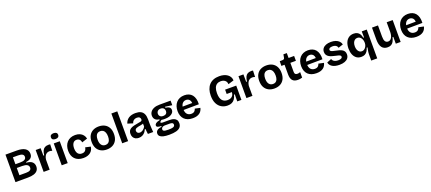

<svg xmlns="http://www.w3.org/2000/svg" viewBox="116 -2446 9733 4331"><g transform="rotate(-20 4983.0 -280.5)"><path d="M73 0V-660H347Q408 -660 456 -649.5Q504 -639 538.5 -618Q573 -597 591.5 -563.5Q610 -530 610 -484Q610 -445 593.5 -416Q577 -387 542.5 -369Q508 -351 452 -344V-329Q547 -322 591.5 -281.5Q636 -241 636 -173Q636 -116 606.5 -77.5Q577 -39 518 -19.5Q459 0 372 0ZM210 -116H370Q434 -116 465 -135.5Q496 -155 496 -196Q496 -243 457 -266.5Q418 -290 339 -290H210ZM210 -380H318Q396 -380 432.5 -401.5Q469 -423 469 -465Q469 -507 436 -526.5Q403 -546 335 -546H210Z M749 0V-254V-525H868L869 -346H888Q896 -413 915.5 -455Q935 -497 970 -517Q1005 -537 1057 -537Q1066 -537 1076.5 -536.5Q1087 -536 1101 -533L1095 -380Q1080 -387 1062 -390Q1044 -393 1030 -393Q991 -393 963 -375Q935 -357 917.5 -323.5Q900 -290 894 -242V0Z M1183 0V-525H1327V0ZM1256 -604Q1214 -604 1191.5 -621.5Q1169 -639 1169 -673Q1169 -708 1191.5 -726Q1214 -744 1256 -744Q1299 -744 1321.5 -726Q1344 -708 1344 -673Q1344 -640 1321.5 -622Q1299 -604 1256 -604Z M1703 14Q1635 14 1584 -6Q1533 -26 1499 -62Q1465 -98 1448 -147.5Q1431 -197 1431 -256Q1431 -318 1448.5 -369.5Q1466 -421 1500 -459Q1534 -497 1584 -518Q1634 -539 1698 -539Q1762 -539 1809.5 -518Q1857 -497 1886.5 -459.5Q1916 -422 1927 -371L1794 -328Q1791 -359 1777.5 -381.5Q1764 -404 1741.5 -415.5Q1719 -427 1691 -427Q1662 -427 1641 -415.5Q1620 -404 1605.5 -382.5Q1591 -361 1583.5 -330.5Q1576 -300 1576 -262Q1576 -208 1590.5 -170.5Q1605 -133 1633.5 -113.5Q1662 -94 1704 -94Q1744 -94 1768 -109.5Q1792 -125 1803.5 -149.5Q1815 -174 1818 -200L1944 -172Q1939 -133 1922.5 -99Q1906 -65 1876 -40Q1846 -15 1803.5 -0.5Q1761 14 1703 14Z M2264 14Q2185 14 2125 -17.5Q2065 -49 2031 -110.5Q1997 -172 1997 -264Q1997 -356 2031.5 -417Q2066 -478 2126.5 -508.5Q2187 -539 2264 -539Q2343 -539 2403.5 -508Q2464 -477 2498.5 -415.5Q2533 -354 2533 -262Q2533 -169 2497.5 -107.5Q2462 -46 2401.5 -16Q2341 14 2264 14ZM2269 -93Q2308 -93 2334.5 -111Q2361 -129 2374.5 -165.5Q2388 -202 2388 -254Q2388 -309 2373.5 -347.5Q2359 -386 2331 -406.5Q2303 -427 2260 -427Q2223 -427 2196 -409.5Q2169 -392 2155 -355.5Q2141 -319 2141 -266Q2141 -181 2175 -137Q2209 -93 2269 -93Z M2635 0V-715H2777V0Z M3032 14Q2988 14 2954 -3.5Q2920 -21 2901 -54Q2882 -87 2882 -136Q2882 -179 2898.5 -208Q2915 -237 2947 -255Q2979 -273 3026 -285Q3073 -297 3133 -306Q3165 -311 3185.5 -315.5Q3206 -320 3216 -330.5Q3226 -341 3226 -361Q3226 -389 3206 -409Q3186 -429 3143 -429Q3114 -429 3089.5 -419Q3065 -409 3047.5 -389Q3030 -369 3022 -338L2895 -377Q2907 -418 2929.5 -448Q2952 -478 2984 -498.5Q3016 -519 3057 -529Q3098 -539 3146 -539Q3223 -539 3271.5 -514.5Q3320 -490 3344 -438.5Q3368 -387 3368 -306V-216Q3368 -181 3369.5 -145Q3371 -109 3373.5 -72.5Q3376 -36 3379 0H3252Q3248 -25 3244.5 -57.5Q3241 -90 3239 -123H3221Q3207 -85 3181 -54Q3155 -23 3117.5 -4.5Q3080 14 3032 14ZM3093 -90Q3112 -90 3131.5 -97Q3151 -104 3169.5 -116.5Q3188 -129 3203.5 -148Q3219 -167 3229 -191L3227 -275L3250 -270Q3232 -257 3208 -249.5Q3184 -242 3158.5 -238Q3133 -234 3108 -229Q3083 -224 3063.5 -216Q3044 -208 3032.5 -194.5Q3021 -181 3021 -157Q3021 -126 3041 -108Q3061 -90 3093 -90Z M3702 183Q3616 183 3560.5 169.5Q3505 156 3479 130Q3453 104 3453 65Q3453 19 3489.5 -10Q3526 -39 3597 -45V-65Q3543 -65 3514 -76.5Q3485 -88 3485 -117Q3485 -145 3513.5 -167Q3542 -189 3608 -202V-222Q3546 -226 3511 -262Q3476 -298 3476 -355Q3476 -405 3504 -444.5Q3532 -484 3587.5 -507.5Q3643 -531 3724 -531H3990V-421L3825 -444V-421Q3889 -412 3917.5 -389Q3946 -366 3946 -325Q3946 -284 3919 -253Q3892 -222 3842.5 -204.5Q3793 -187 3724 -187Q3711 -187 3696 -188Q3681 -189 3646 -193Q3627 -179 3616.5 -168.5Q3606 -158 3606 -149Q3606 -142 3613.5 -137Q3621 -132 3633.5 -130Q3646 -128 3659 -128H3809Q3829 -128 3861 -125.5Q3893 -123 3925 -110Q3957 -97 3979 -68.5Q4001 -40 4001 13Q4001 71 3968.5 109Q3936 147 3869.5 165Q3803 183 3702 183ZM3718 68Q3779 68 3813 61.5Q3847 55 3861.5 40.5Q3876 26 3876 4Q3876 -16 3867.5 -27Q3859 -38 3845.5 -42.5Q3832 -47 3818.5 -48.5Q3805 -50 3795 -50H3669Q3627 -46 3608.5 -27.5Q3590 -9 3590 15Q3590 37 3604 48Q3618 59 3646.5 63.5Q3675 68 3718 68ZM3716 -262Q3764 -262 3788 -285.5Q3812 -309 3812 -347Q3812 -387 3787.5 -413Q3763 -439 3716 -439Q3670 -439 3644 -413.5Q3618 -388 3618 -348Q3618 -323 3629.5 -303.5Q3641 -284 3663 -273Q3685 -262 3716 -262Z M4329 14Q4264 14 4213.5 -4Q4163 -22 4128 -56Q4093 -90 4074.5 -140Q4056 -190 4056 -253Q4056 -315 4073.5 -367.5Q4091 -420 4125 -458.5Q4159 -497 4208 -518Q4257 -539 4319 -539Q4379 -539 4426 -519.5Q4473 -500 4504.5 -461Q4536 -422 4550.5 -365.5Q4565 -309 4561 -236L4149 -232V-311L4478 -314L4427 -274Q4434 -327 4420 -361Q4406 -395 4379.5 -411Q4353 -427 4321 -427Q4283 -427 4254 -407Q4225 -387 4209 -348.5Q4193 -310 4193 -256Q4193 -171 4230.5 -131Q4268 -91 4329 -91Q4357 -91 4376.5 -98.5Q4396 -106 4408.5 -118Q4421 -130 4428.5 -145Q4436 -160 4441 -175L4566 -148Q4557 -111 4539.5 -81.5Q4522 -52 4493 -30.5Q4464 -9 4423.5 2.5Q4383 14 4329 14Z M5164 14Q5083 14 5018.5 -23.5Q4954 -61 4916.5 -135.5Q4879 -210 4879 -323Q4879 -406 4900.5 -470.5Q4922 -535 4963.5 -580.5Q5005 -626 5066 -650Q5127 -674 5207 -674Q5267 -674 5316 -660Q5365 -646 5401 -620Q5437 -594 5457.5 -557.5Q5478 -521 5480 -475L5344 -433Q5342 -475 5322.5 -502Q5303 -529 5271.5 -542.5Q5240 -556 5201 -556Q5147 -556 5108.5 -531.5Q5070 -507 5050 -456.5Q5030 -406 5030 -329Q5030 -270 5041.5 -227.5Q5053 -185 5076 -157Q5099 -129 5131 -115.5Q5163 -102 5205 -102Q5249 -102 5281.5 -116.5Q5314 -131 5333.5 -161.5Q5353 -192 5355 -239H5230V-343H5497V-222V0H5397L5399 -169H5381Q5365 -109 5338 -68.5Q5311 -28 5268.5 -7Q5226 14 5164 14Z M5617 0V-254V-525H5736L5737 -346H5756Q5764 -413 5783.5 -455Q5803 -497 5838 -517Q5873 -537 5925 -537Q5934 -537 5944.5 -536.5Q5955 -536 5969 -533L5963 -380Q5948 -387 5930 -390Q5912 -393 5898 -393Q5859 -393 5831 -375Q5803 -357 5785.5 -323.5Q5768 -290 5762 -242V0Z M6287 14Q6208 14 6148 -17.5Q6088 -49 6054 -110.5Q6020 -172 6020 -264Q6020 -356 6054.5 -417Q6089 -478 6149.5 -508.5Q6210 -539 6287 -539Q6366 -539 6426.5 -508Q6487 -477 6521.5 -415.5Q6556 -354 6556 -262Q6556 -169 6520.5 -107.5Q6485 -46 6424.5 -16Q6364 14 6287 14ZM6292 -93Q6331 -93 6357.5 -111Q6384 -129 6397.5 -165.5Q6411 -202 6411 -254Q6411 -309 6396.5 -347.5Q6382 -386 6354 -406.5Q6326 -427 6283 -427Q6246 -427 6219 -409.5Q6192 -392 6178 -355.5Q6164 -319 6164 -266Q6164 -181 6198 -137Q6232 -93 6292 -93Z M6853 12Q6765 12 6723.5 -34.5Q6682 -81 6682 -183V-412H6606L6608 -525H6661Q6692 -525 6707 -534Q6722 -543 6725 -567L6738 -642H6820V-525H6953V-408H6820V-189Q6820 -153 6837 -137Q6854 -121 6889 -121Q6908 -121 6925.5 -125Q6943 -129 6956 -138V-4Q6925 6 6899 9Q6873 12 6853 12Z M7296 14Q7231 14 7180.5 -4Q7130 -22 7095 -56Q7060 -90 7041.5 -140Q7023 -190 7023 -253Q7023 -315 7040.5 -367.5Q7058 -420 7092 -458.5Q7126 -497 7175 -518Q7224 -539 7286 -539Q7346 -539 7393 -519.5Q7440 -500 7471.5 -461Q7503 -422 7517.5 -365.5Q7532 -309 7528 -236L7116 -232V-311L7445 -314L7394 -274Q7401 -327 7387 -361Q7373 -395 7346.5 -411Q7320 -427 7288 -427Q7250 -427 7221 -407Q7192 -387 7176 -348.5Q7160 -310 7160 -256Q7160 -171 7197.5 -131Q7235 -91 7296 -91Q7324 -91 7343.5 -98.5Q7363 -106 7375.5 -118Q7388 -130 7395.5 -145Q7403 -160 7408 -175L7533 -148Q7524 -111 7506.5 -81.5Q7489 -52 7460 -30.5Q7431 -9 7390.5 2.5Q7350 14 7296 14Z M7849 14Q7796 14 7753 4Q7710 -6 7679 -25Q7648 -44 7629 -70.5Q7610 -97 7604 -130L7714 -175Q7718 -153 7736 -134Q7754 -115 7784.5 -103.5Q7815 -92 7858 -92Q7904 -92 7929 -105.5Q7954 -119 7954 -144Q7954 -163 7940 -174Q7926 -185 7899 -193Q7872 -201 7834 -208Q7797 -217 7758.5 -227Q7720 -237 7687.5 -255Q7655 -273 7634.5 -302.5Q7614 -332 7614 -378Q7614 -426 7640 -462Q7666 -498 7716 -518.5Q7766 -539 7838 -539Q7903 -539 7952 -521.5Q8001 -504 8032.5 -471.5Q8064 -439 8075 -394L7958 -355Q7954 -379 7938.5 -397Q7923 -415 7897.5 -424Q7872 -433 7838 -433Q7795 -433 7771.5 -419Q7748 -405 7748 -382Q7748 -363 7763.5 -351Q7779 -339 7807 -331.5Q7835 -324 7873 -316Q7913 -308 7951 -297.5Q7989 -287 8019.5 -270Q8050 -253 8068 -225Q8086 -197 8086 -153Q8086 -101 8058 -63.5Q8030 -26 7977 -6Q7924 14 7849 14Z M8552 168V21Q8552 -4 8555 -30.5Q8558 -57 8563.5 -85Q8569 -113 8575 -141H8555Q8541 -93 8518 -58Q8495 -23 8460 -4.5Q8425 14 8374 14Q8304 14 8257 -22Q8210 -58 8186 -119.5Q8162 -181 8162 -259Q8162 -345 8188.5 -407.5Q8215 -470 8265 -504.5Q8315 -539 8384 -539Q8432 -539 8468 -521Q8504 -503 8527 -468Q8550 -433 8558 -379H8578L8576 -524H8696V-263V168ZM8427 -101Q8451 -101 8470.5 -110.5Q8490 -120 8505 -135.5Q8520 -151 8530.5 -170Q8541 -189 8546.5 -210Q8552 -231 8552 -250V-269Q8552 -293 8544.5 -320Q8537 -347 8522.5 -369.5Q8508 -392 8485 -406.5Q8462 -421 8429 -421Q8394 -421 8368 -401Q8342 -381 8327.5 -345Q8313 -309 8313 -259Q8313 -213 8327 -177.5Q8341 -142 8366 -121.5Q8391 -101 8427 -101Z M9007 14Q8915 14 8868.5 -48.5Q8822 -111 8822 -239V-525H8966V-257Q8966 -180 8989 -142.5Q9012 -105 9059 -105Q9087 -105 9108 -119Q9129 -133 9144 -158Q9159 -183 9166.5 -217Q9174 -251 9175 -290V-525H9319V-214V0H9203L9202 -164H9184Q9169 -102 9146.5 -62.5Q9124 -23 9089.5 -4.5Q9055 14 9007 14Z M9695 14Q9630 14 9579.5 -4Q9529 -22 9494 -56Q9459 -90 9440.5 -140Q9422 -190 9422 -253Q9422 -315 9439.5 -367.5Q9457 -420 9491 -458.5Q9525 -497 9574 -518Q9623 -539 9685 -539Q9745 -539 9792 -519.5Q9839 -500 9870.5 -461Q9902 -422 9916.5 -365.5Q9931 -309 9927 -236L9515 -232V-311L9844 -314L9793 -274Q9800 -327 9786 -361Q9772 -395 9745.5 -411Q9719 -427 9687 -427Q9649 -427 9620 -407Q9591 -387 9575 -348.5Q9559 -310 9559 -256Q9559 -171 9596.5 -131Q9634 -91 9695 -91Q9723 -91 9742.5 -98.5Q9762 -106 9774.5 -118Q9787 -130 9794.5 -145Q9802 -160 9807 -175L9932 -148Q9923 -111 9905.5 -81.5Q9888 -52 9859 -30.5Q9830 -9 9789.5 2.5Q9749 14 9695 14Z"/></g></svg>

Font: Bricolage Grotesque
Style: Bold
Weight: 700
Designer: Mathieu Triay
Foundry: Atelier Triay
Version: Version 1.001;gftools[0.9.33.dev8+g029e19f]